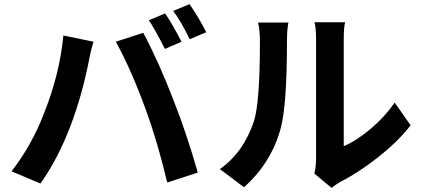

<svg xmlns="http://www.w3.org/2000/svg" viewBox="-20 -863 2040 930"><path d="M780 -798Q816 -745 859 -661L779 -626Q725 -731 701 -765ZM898 -843Q943 -778 979 -707L899 -673Q859 -756 819 -810ZM192 -311Q269 -503 287 -691L433 -661Q419 -616 409 -561Q377 -401 324 -260Q264 -99 176 26L36 -33Q134 -160 192 -311ZM686 -332Q616 -525 541 -661L674 -704Q751 -559 821 -376Q883 -220 938 -27L790 21Q743 -177 686 -332Z M1162 44 1045 -44Q1160 -125 1210 -276Q1239 -365 1239 -662Q1239 -716 1230 -754H1377Q1370 -719 1370 -663Q1370 -355 1340 -243Q1295 -75 1162 44ZM1586 47 1503 -22Q1511 -60 1511 -96V-669Q1511 -731 1503 -755H1652Q1645 -734 1645 -668V-155Q1708 -182 1775.5 -239Q1843 -296 1892 -366L1969 -256Q1909 -179 1814 -103.5Q1719 -28 1630 17Q1612 27 1586 47Z"/></svg>

Font: Noto Sans Korean Bold
Style: Bold
Weight: 700
Designer: Ryoko NISHIZUKA  (kana & ideographs); Paul D. Hunt (Latin, Greek & Cyrillic); Wenlong ZHANG  (bopomofo); Sandoll Communi
Foundry: Adobe Systems Incorporated
Version: Version 1.000;PS 1;hotconv 1.0.78;makeotf.lib2.5.61930